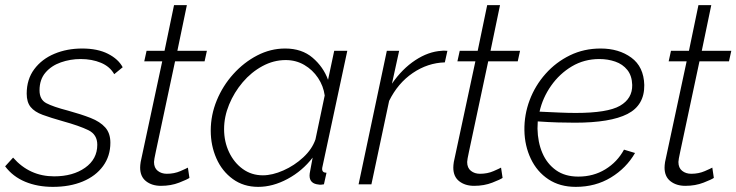

<svg xmlns="http://www.w3.org/2000/svg" viewBox="-37 -718 2869 748"><path d="M169 10Q109 10 61 -10Q13 -30 -17 -70L14 -104Q78 -31 174 -31Q247 -31 294.5 -64.5Q342 -98 342 -154Q342 -194 307 -211Q272 -228 207 -246Q161 -259 129.5 -270.5Q98 -282 82.5 -301Q67 -320 67 -353Q67 -409 96.5 -448.5Q126 -488 175 -508.5Q224 -529 283 -529Q343 -529 383.5 -508.5Q424 -488 441 -456L408 -429Q391 -459 356 -473.5Q321 -488 277 -488Q237 -488 200 -475Q163 -462 140 -435Q117 -408 117 -366Q117 -330 143.5 -316Q170 -302 228 -287Q279 -273 316 -258.5Q353 -244 373 -221.5Q393 -199 393 -162Q393 -110 364.5 -71Q336 -32 285.5 -11Q235 10 169 10Z M509 -65Q509 -74 511 -87L595 -479H525L534 -520H604L641 -698H691L654 -520H769L760 -479H645L570 -127Q563 -95 563 -87Q563 -64 577.5 -52.5Q592 -41 613 -41Q642 -41 666 -51.5Q690 -62 695 -65L701 -25Q693 -19 661 -6.5Q629 6 590 6Q555 6 532 -12Q509 -30 509 -65Z M969 10Q912 10 870 -20.5Q828 -51 806 -101Q784 -151 784 -209Q784 -270 807.5 -327Q831 -384 872 -429.5Q913 -475 965 -502Q1017 -529 1074 -529Q1139 -529 1181 -493Q1223 -457 1241 -407L1265 -520H1316L1220 -72Q1218 -64 1218 -60Q1218 -45 1235 -45L1225 0Q1219 1 1214 1.5Q1209 2 1205 1Q1169 -2 1169 -34Q1169 -41 1171.5 -53Q1174 -65 1181 -104Q1141 -52 1083.5 -21Q1026 10 969 10ZM987 -35Q1024 -35 1067 -54Q1110 -73 1144.5 -105Q1179 -137 1192 -175L1228 -346Q1223 -383 1202 -414.5Q1181 -446 1148.5 -465Q1116 -484 1076 -484Q1029 -484 985.5 -460.5Q942 -437 908.5 -397.5Q875 -358 855.5 -310.5Q836 -263 836 -215Q836 -166 855.5 -125Q875 -84 909 -59.5Q943 -35 987 -35Z M1470 -520H1518L1490 -392Q1530 -450 1581 -483.5Q1632 -517 1683 -520Q1690 -521 1695.5 -520.5Q1701 -520 1706 -520L1696 -475Q1629 -473 1571 -433.5Q1513 -394 1479 -325L1410 0H1360Z M1729 -65Q1729 -74 1731 -87L1815 -479H1745L1754 -520H1824L1861 -698H1911L1874 -520H1989L1980 -479H1865L1790 -127Q1783 -95 1783 -87Q1783 -64 1797.5 -52.5Q1812 -41 1833 -41Q1862 -41 1886 -51.5Q1910 -62 1915 -65L1921 -25Q1913 -19 1881 -6.5Q1849 6 1810 6Q1775 6 1752 -12Q1729 -30 1729 -65Z M2206 10Q2144 10 2099.5 -19.5Q2055 -49 2031 -99.5Q2007 -150 2006 -210Q2005 -271 2026.5 -328Q2048 -385 2088.5 -430.5Q2129 -476 2183.5 -502.5Q2238 -529 2303 -529Q2374 -529 2422.5 -493.5Q2471 -458 2473 -387Q2474 -308 2407.5 -274Q2341 -240 2203 -240Q2172 -240 2136.5 -241Q2101 -242 2058 -245Q2057 -231 2057 -217Q2058 -164 2076 -122Q2094 -80 2129 -55Q2164 -30 2216 -30Q2275 -30 2321.5 -58.5Q2368 -87 2394 -135L2437 -122Q2403 -63 2343 -26.5Q2283 10 2206 10ZM2298 -488Q2239 -488 2191 -459.5Q2143 -431 2110 -384Q2077 -337 2065 -283Q2109 -281 2142.5 -279.5Q2176 -278 2206 -278Q2330 -278 2378.5 -306Q2427 -334 2426 -387Q2425 -423 2407 -445.5Q2389 -468 2360 -478Q2331 -488 2298 -488Z M2552 -65Q2552 -74 2554 -87L2638 -479H2568L2577 -520H2647L2684 -698H2734L2697 -520H2812L2803 -479H2688L2613 -127Q2606 -95 2606 -87Q2606 -64 2620.5 -52.5Q2635 -41 2656 -41Q2685 -41 2709 -51.5Q2733 -62 2738 -65L2744 -25Q2736 -19 2704 -6.5Q2672 6 2633 6Q2598 6 2575 -12Q2552 -30 2552 -65Z"/></svg>

Font: Raleway Light
Style: Italic
Weight: 300
Italic angle: -12°
Designer: Matt McInerney, Pablo Impallari, Rodrigo Fuenzalida
Foundry: Matt McInerney, Pablo Impallari, Rodrigo Fuenzalida
Version: Version 4.026